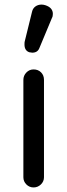

<svg xmlns="http://www.w3.org/2000/svg" viewBox="-20 -821 297 846"><path d="M173.8 -469.2V-40Q173.8 -21.5 160.2 -8.3Q146.5 4.9 127.9 4.9Q109.4 4.9 96.2 -8.3Q83 -21.5 83 -40V-469.2Q83 -487.8 96.2 -501.5Q109.4 -515.1 127.9 -515.1Q147.9 -515.1 160.9 -502.2Q173.8 -489.3 173.8 -469.2ZM212.9 -759.8Q212.9 -748.5 209 -742.2L153.8 -609.9Q146 -588.9 122.1 -588.9Q118.7 -588.9 108.9 -590.8Q87.9 -598.1 87.9 -625Q87.9 -635.3 88.9 -638.2L121.1 -769Q124.5 -784.2 136 -792.5Q147.5 -800.8 163.1 -800.8Q171.4 -800.8 180.2 -797.9Q212.9 -787.1 212.9 -759.8Z"/></svg>

Font: Aka-Acid-Varela
Style: Regular
Weight: 400
Designer: Joe Prince, Avraham Cornfeld, Cyberella
Foundry: Joe Prince, Avraham Cornfeld, Cyberella
Version: Version 2.000; ttfautohint (v1.5.33-1714) -l 8 -r 50 -G 200 